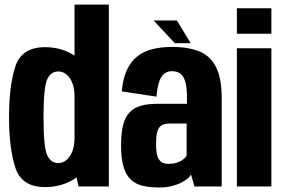

<svg xmlns="http://www.w3.org/2000/svg" viewBox="-20 -805 1232 829"><path d="M318.9 0H450V-785H301.8V-80.3ZM174.8 2.8Q251.1 2.8 310.7 -38.8Q370.3 -80.3 370.3 -150.1L301.8 -212Q301.8 -160.3 281.6 -130.7Q261.5 -101.1 231.2 -101.1Q198.9 -101.1 183.4 -136Q167.9 -170.8 167.9 -299Q167.9 -426.7 183.4 -461.5Q198.9 -496.4 231.2 -496.4Q261.5 -496.4 281.6 -467.3Q301.8 -438.2 301.8 -387.6L370.3 -447.4Q370.3 -517.3 310.7 -559.3Q251.1 -601.4 174.8 -601.4Q73.4 -601.4 46.2 -517.8Q19 -434.1 19 -299.4Q19 -165.2 46.2 -81.2Q73.4 2.8 174.8 2.8Z M667.9 4.5Q694.1 4.5 716.7 -0.5Q739.4 -5.4 757.2 -13.8Q775.1 -22.2 787.3 -31.8Q799.4 -41.4 804.6 -51.8L819.6 0H937.2V-379.9Q937.2 -466 913.3 -514.3Q889.4 -562.6 842 -582.5Q794.6 -602.4 722.1 -602.4Q678.3 -602.4 640.9 -593.5Q603.4 -584.7 575.1 -563.4Q546.8 -542.1 528.8 -504.8Q510.8 -467.5 505.9 -410.4L655.5 -387.7Q659.4 -431.6 668.6 -455.7Q677.8 -479.8 691.6 -488.8Q705.4 -497.7 722.4 -497.7Q743.5 -497.7 757.9 -487.8Q772.3 -477.8 779.7 -453.1Q787.2 -428.4 787.2 -383.4V-356.7H657.9Q617.7 -356.7 588.1 -348.3Q558.5 -339.8 539.4 -319.7Q520.3 -299.5 511.5 -264.9Q502.7 -230.3 502.7 -177.9Q502.7 -122.1 513 -86.1Q523.2 -50.1 544.3 -30.1Q565.3 -10.1 596 -2.8Q626.7 4.5 667.9 4.5ZM708 -97.3Q696.1 -97.3 686.1 -100.7Q676.2 -104.2 668.6 -113.4Q661 -122.6 657.4 -139.4Q653.8 -156.3 653.8 -184.5Q653.8 -212.8 657.7 -230.3Q661.7 -247.7 669.1 -256.3Q676.6 -264.9 687.3 -268.2Q698 -271.5 711.1 -271.5H785.7V-132.5Q781 -124.2 769.5 -115.6Q758.1 -107.1 742.2 -102.2Q726.4 -97.3 708 -97.3ZM734.9 -618.4H803.4L743.9 -716.6H643.4Z M1002.8 0H1151.7V-596.5H1002.8ZM1002.8 -769.3V-659.3H1151.7V-769.3Z"/></svg>

Font: Anybody Thin Condensed
Style: Regular
Weight: 100
Width: 3
Version: Version 1.113;gftools[0.9.25]